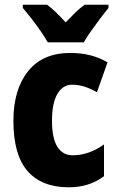

<svg xmlns="http://www.w3.org/2000/svg" viewBox="-20 -786 500 816"><path d="M272 10Q158 10 97.5 -58.5Q37 -127 37 -273Q37 -405 99 -483Q161 -561 279 -561Q325 -561 364 -551Q403 -541 437 -521L392 -394Q364 -410 338.5 -418Q313 -426 286 -426Q247 -426 224 -387Q201 -348 201 -273Q201 -198 224 -162Q247 -126 289 -126Q357 -126 422 -172V-37Q391 -14 354 -2Q317 10 272 10ZM183 -606Q172 -626 153 -653.5Q134 -681 113 -708Q92 -735 77 -752V-766H180Q199 -752 218 -733.5Q237 -715 259 -691Q282 -715 301 -733.5Q320 -752 340 -766H441V-752Q426 -734 406 -707.5Q386 -681 367 -654Q348 -627 336 -606Z"/></svg>

Font: Noto Sans Bengali Condensed ExtraBold
Style: Regular
Weight: 800
Width: 3
Designer: Joana Ranito - Universal Thirst; Jelle Bosma - Monotype Design Team
Foundry: Universal Thirst ehf.
Version: Version 3.000; ttfautohint (v1.8.4.7-5d5b)